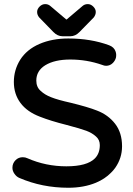

<svg xmlns="http://www.w3.org/2000/svg" viewBox="-20 -887 642 927"><path d="M40 -77.1Q40 -98.6 55.2 -113.8Q69.3 -127.9 89.8 -127.9Q102.5 -127.9 112.3 -123Q201.2 -84 300.5 -84Q399.9 -84 438 -122.1Q461.9 -146 461.9 -186.5Q461.9 -211.9 443.4 -228Q424.8 -245.1 396.7 -255.6Q368.7 -266.1 301.8 -283.7Q224.1 -303.2 172.4 -323.7Q110.8 -347.2 79.1 -389.6Q46.9 -432.6 46.9 -491.2Q46.9 -549.3 77.6 -598.6Q109.4 -648.4 170.4 -674.8Q231.4 -701.2 309.6 -701.2Q418.5 -701.2 506.8 -668.5Q530.3 -659.7 537.6 -639.6Q541 -630.9 541 -622.3Q541 -613.8 539.6 -607.9Q535.6 -593.8 524.9 -583Q511.2 -569.3 492.2 -569.3Q483.4 -569.3 473.1 -573.7Q398.9 -599.6 319.3 -599.6Q243.7 -599.6 198.2 -571.8Q155.3 -544.9 155.3 -498Q155.3 -466.8 175.8 -448.7Q196.3 -429.2 227.1 -417.5Q258.3 -404.8 322.3 -390.6Q360.4 -381.3 393.6 -371.6Q426.8 -361.8 448.7 -353Q502.4 -332.5 535.9 -289.3Q569.3 -246.1 569.3 -180.7Q569.3 -124 536.6 -77.1Q527.8 -64.5 515.6 -52.7Q486.3 -22.9 443.4 -4.9Q384.8 19.5 309.6 19.5Q183.6 19.5 73.7 -27.8Q59.6 -33.7 49.8 -47.9Q40 -61.5 40 -77.1ZM198.2 -867.2Q212.4 -867.2 222.7 -858.4Q260.3 -826.2 298.3 -794.4L301.3 -792.5L378.9 -858.4Q389.2 -867.2 403.8 -867.2Q418.5 -867.2 430.4 -855.2Q442.4 -843.3 442.4 -829.3Q442.4 -815.4 432.6 -802.7Q364.3 -732.4 363.8 -732.4Q343.8 -711.9 319.3 -711.9H282.2Q257.8 -711.9 237.8 -732.4L168.9 -803.2Q159.2 -815.4 159.2 -829.3Q159.2 -843.3 171.1 -855.2Q183.1 -867.2 198.2 -867.2Z"/></svg>

Font: YuPearl-SemiBold
Style: SemiBold
Weight: 600
Designer: Max Yao
Foundry: Max-Everyday
Version: Version 1.011; ttfautohint (v1.8.3)